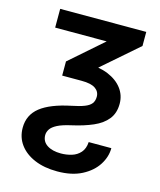

<svg xmlns="http://www.w3.org/2000/svg" viewBox="-114 -628 775 928"><g transform="rotate(15 273.5 -164.5)"><path d="M71.3 -545.9H502V-475.6L228 -236.8H164.1V-307.6L329.1 -452.1H71.3ZM159.2 62.5Q159.7 94.2 185.8 111.3Q211.9 128.4 254.9 128.4Q282.7 128.4 308.6 120.6Q334.5 112.8 351.8 93.3Q369.1 73.7 371.1 40.5H484.4Q484.4 84 458.7 124.3Q433.1 164.6 383.1 190.7Q333 216.8 260.3 216.8Q194.8 216.8 146.5 196.3Q98.1 175.8 71.5 139.6Q44.9 103.5 44.9 55.7Q44.9 -8.3 94.2 -47.4Q143.6 -86.4 245.1 -107.4Q284.2 -115.2 307.6 -124.3Q331.1 -133.3 341.6 -146.7Q352.1 -160.2 352.1 -181.2Q352.1 -207 330.3 -221.9Q308.6 -236.8 261.7 -236.8H213.4L217.8 -324.2H261.7Q325.2 -324.2 371.3 -305.2Q417.5 -286.1 442.6 -252.9Q467.8 -219.7 467.8 -176.8Q467.8 -129.9 443.1 -99.1Q418.5 -68.4 374 -49.1Q329.6 -29.8 270.5 -16.6Q226.1 -6.8 201.9 5.6Q177.7 18.1 168.5 32.5Q159.2 46.9 159.2 62.5Z"/></g></svg>

Font: V-Inter
Style: Medium-500
Weight: 500
Designer: Rasmus Andersson
Foundry: rsms
Version: Version 4.000;git-4146feb